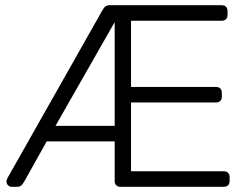

<svg xmlns="http://www.w3.org/2000/svg" viewBox="-20 -720 960 740"><path d="M25 0Q17 0 11 -6Q5 -12 5 -20Q5 -26 9 -34Q9 -34 11.5 -38.5Q14 -43 24.5 -61.5Q35 -80 58 -120.5Q81 -161 121 -232Q161 -303 223.5 -413Q286 -523 375 -681Q381 -692 387.5 -696Q394 -700 401 -700H834Q845 -700 851 -694Q857 -688 857 -677V-662Q857 -652 851 -646Q845 -640 834 -640H485V-385H812Q823 -385 829 -379Q835 -373 835 -362V-347Q835 -337 829 -331Q823 -325 812 -325H485V-60H842Q853 -60 859 -54Q865 -48 865 -37V-22Q865 -12 859 -6Q853 0 842 0H444Q434 0 428 -6Q422 -12 422 -22V-175H160Q127 -116 108.5 -83Q90 -50 82 -35.5Q74 -21 72 -18Q70 -15 70 -15Q66 -8 60.5 -4Q55 0 48 0ZM194 -235H422V-633H421Z"/></svg>

Font: Rubik Light
Style: Regular
Weight: 300
Designer: Hubert and Fischer
Foundry: Hubert and Fischer
Version: Version 2.300;gftools[0.9.30]